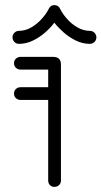

<svg xmlns="http://www.w3.org/2000/svg" viewBox="-20 -733 398 753"><path d="M61 -341Q50 -341 42.5 -348Q35 -355 35 -366Q35 -377 42.5 -384Q50 -391 61 -391H169V-460H61Q50 -460 42.5 -467Q35 -474 35 -485Q35 -496 42.5 -503Q50 -510 61 -510H188Q219 -510 219 -480V-25Q219 -14 211.5 -7Q204 0 193 0Q183 0 176 -7Q169 -14 169 -25V-341ZM171 -698Q178 -713 193 -713Q209 -713 216 -698Q224 -681 241.5 -660.5Q259 -640 283 -626Q307 -612 332 -612Q343 -612 350.5 -604.5Q358 -597 358 -587Q358 -576 350.5 -568.5Q343 -561 332 -561Q304 -561 277.5 -574Q251 -587 229.5 -606Q208 -625 193 -644Q179 -625 157.5 -606Q136 -587 109.5 -574Q83 -561 54 -561Q44 -561 36.5 -568.5Q29 -576 29 -587Q29 -597 36.5 -604.5Q44 -612 54 -612Q80 -612 103.5 -626Q127 -640 145 -660.5Q163 -681 171 -698Z"/></svg>

Font: Libertine Sup
Style: Regular
Weight: 400
Designer: Bastien Sozeau
Foundry: NBR — Bastien Sozeau
Version: Version 2.003; ttfautohint (v1.8.4.7-5d5b);gftools[0.9.33]